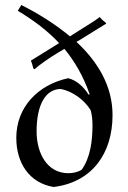

<svg xmlns="http://www.w3.org/2000/svg" viewBox="-20 -731 511 766"><path d="M299 -572 404 -637 401 -641C393 -647 384 -655 378 -663C357 -647 332 -632 308 -617L259 -586C200 -635 133 -677 65 -711L51 -688C116 -649 170 -608 216 -559L103 -489C108 -479 110 -468 113 -458L118 -455C137 -472 176 -500 215 -523L237 -536C279 -485 313 -426 338 -354H333C315 -383 286 -411 252 -419C132 -393 45 -304 45 -181C45 -82 96 -1 194 15C347 -4 429 -118 429 -272C429 -388 370 -485 285 -564ZM306 -54C290 -44 271 -40 253 -40C167 -40 126 -121 126 -207C126 -310 160 -376 223 -376C271 -366 316 -333 342 -291C347 -272 349 -250 349 -231C349 -171 341 -103 306 -54Z"/></svg>

Font: Almendra
Style: Regular
Weight: 400
Designer: Ana Sanfelippo
Foundry: Ana Sanfelippo
Version: Version 1.003